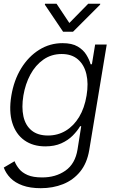

<svg xmlns="http://www.w3.org/2000/svg" viewBox="-20 -782 608 1018"><path d="M196.3 215.8Q140.1 215.8 100.1 201.4Q60.1 187 35.6 162.1Q11.2 137.2 0 106.4L57.1 72.8Q65.4 93.8 81.3 113.5Q97.2 133.3 126.2 146Q155.3 158.7 202.6 158.7Q274.9 159.2 326.9 122.8Q378.9 86.4 391.1 10.3L410.6 -112.8H404.8Q390.1 -87.9 365.5 -63Q340.8 -38.1 304.9 -22Q269 -5.9 220.2 -5.9Q154.8 -5.9 109.4 -38.1Q64 -70.3 45.2 -130.6Q26.4 -190.9 40 -273.9Q53.7 -356.9 92.3 -419.7Q130.9 -482.4 187.5 -517.8Q244.1 -553.2 311.5 -553.2Q361.8 -553.2 391.8 -535.4Q421.9 -517.6 437.7 -491.7Q453.6 -465.8 460.4 -441.4H467.3L484.4 -545.9H545.9L453.1 14.2Q441.4 83.5 404.8 128.2Q368.2 172.9 314.5 194.3Q260.7 215.8 196.3 215.8ZM234.4 -63.5Q286.6 -63.5 328.9 -89.1Q371.1 -114.7 399.7 -162.1Q428.2 -209.5 439 -275.4Q449.7 -339.4 438 -388.9Q426.3 -438.5 393.3 -467Q360.4 -495.6 307.1 -495.6Q252.4 -495.6 210.2 -466.1Q168 -436.5 141.1 -386.7Q114.3 -336.9 104 -275.4Q93.8 -212.9 104.2 -165Q114.7 -117.2 147.5 -90.3Q180.2 -63.5 234.4 -63.5ZM279.8 -762.2 347.7 -660.2 447.8 -762.2H511.7L510.7 -757.3L367.2 -613.8H314.5L217.8 -757.3L218.8 -762.2Z"/></svg>

Font: Inter Tight Light
Style: Italic
Weight: 300
Italic angle: -9.39999°
Designer: Rasmus Andersson
Foundry: rsms
Version: Version 3.004